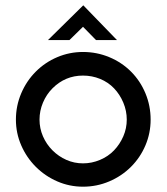

<svg xmlns="http://www.w3.org/2000/svg" viewBox="-20 -699 628 724"><path d="M115 -70Q80 -105 60 -151Q40 -197 40 -248Q40 -300 60 -347Q80 -394 115 -429Q150 -464 196 -483.5Q242 -503 293 -503Q345 -503 392 -483.5Q439 -464 474 -429Q509 -394 528.5 -347Q548 -300 548 -248Q548 -197 528.5 -151Q509 -105 474 -70Q439 -35 392 -15Q345 5 293 5Q242 5 196 -15Q150 -35 115 -70ZM178 -366Q155 -343 142 -312Q129 -281 129 -248Q129 -215 142 -185Q155 -155 178 -132Q201 -109 230.5 -96Q260 -83 293 -83Q326 -83 357 -96Q388 -109 410 -132Q432 -155 445 -185Q458 -215 458 -248Q458 -281 445 -312Q432 -343 410 -366Q388 -389 357.5 -401.5Q327 -414 293 -414Q226 -414 178 -366ZM293 -598 242 -548H161L294 -679L421 -548H342Z"/></svg>

Font: Sulphur Point
Style: Bold
Weight: 700
Designer: Noponies / Dale Sattler
Foundry: Noponies
Version: Version 1.000; ttfautohint (v1.8)